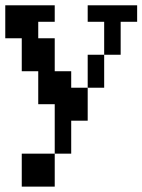

<svg xmlns="http://www.w3.org/2000/svg" viewBox="-20 -567 540 728"><path d="M312.5 -484.4V-546.9H500V-484.4H437.5V-359.4H375V-484.4ZM0 -421.9V-546.9H187.5V-484.4H125V-421.9H187.5V-296.9H250V-234.4H312.5V-359.4H375V-234.4H312.5V-109.4H250V15.6H187.5V140.6H62.5V15.6H187.5V-171.9H125V-296.9H62.5V-421.9Z"/></svg>

Font: KH Dot Dougenzaka 16
Style: Regular
Weight: 400
Designer: Original version for X68000 by Keitarou Hiraki (http://hp.vector.co.jp/authors/VA000874/) / TrueType conversion by Homem
Version: Version 1.00.20150527